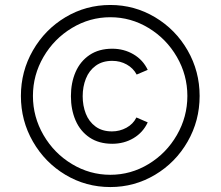

<svg xmlns="http://www.w3.org/2000/svg" viewBox="-20 -735 896 780"><path d="M64.9 -345.2Q64.9 -445.3 113.8 -530.3Q162.6 -615.2 245.8 -665Q329.1 -714.8 428.2 -714.8Q526.4 -714.8 609.9 -665Q693.4 -615.2 742.2 -530.3Q791 -445.3 791 -345.2Q791 -244.6 742.2 -159.7Q693.4 -74.7 609.9 -24.9Q526.4 24.9 428.2 24.9Q329.1 24.9 245.8 -24.9Q162.6 -74.7 113.8 -159.7Q64.9 -244.6 64.9 -345.2ZM741.2 -345.2Q741.2 -430.2 698.5 -503.9Q655.8 -577.6 583.7 -621.3Q511.7 -665 428.2 -665Q344.7 -665 272.2 -621.3Q199.7 -577.6 156.7 -503.9Q113.8 -430.2 113.8 -345.2Q113.8 -260.3 156.7 -186.3Q199.7 -112.3 272.2 -68.6Q344.7 -24.9 428.2 -24.9Q511.7 -24.9 583.7 -68.6Q655.8 -112.3 698.5 -186.3Q741.2 -260.3 741.2 -345.2ZM268.1 -344.2Q268.1 -398.9 287.1 -442.6Q306.2 -486.3 344 -511.7Q381.8 -537.1 436 -537.1Q483.4 -537.1 522.2 -514.4Q561 -491.7 580.1 -451.2L535.2 -432.1Q521.5 -458 494.9 -472.9Q468.3 -487.8 436 -487.8Q396 -487.8 368.9 -468Q341.8 -448.2 328.9 -415.5Q315.9 -382.8 315.9 -344.2Q315.9 -305.7 328.6 -273.2Q341.3 -240.7 368.2 -220.9Q395 -201.2 435.1 -201.2Q466.3 -201.2 493.7 -216.1Q521 -231 534.2 -257.8L580.1 -237.8Q561 -196.8 522.5 -173.8Q483.9 -150.9 436 -150.9Q381.8 -150.9 344 -176.3Q306.2 -201.7 287.1 -245.6Q268.1 -289.6 268.1 -344.2Z"/></svg>

Font: Acari Sans Light
Style: Regular
Weight: 300
Designer: Alfredo Marco Pradil and Stefan Peev
Foundry: Hanken Design Co.
Version: Version 1.045;January 11, 2019;FontCreator 11.5.0.2425 64-bi